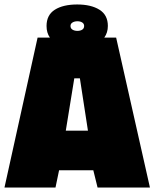

<svg xmlns="http://www.w3.org/2000/svg" viewBox="-25 -838 690 858"><path d="M645 0H411L392 -77H239L223 0H-5L143 -670H198Q183 -691 183 -722Q183 -771 220 -794.5Q257 -818 320 -818Q382 -818 419.5 -794.5Q457 -771 457 -722Q457 -692 441 -670H494ZM290 -722Q290 -711 299 -705.5Q308 -700 321 -700Q334 -700 342.5 -705.5Q351 -711 351 -722Q351 -732 342.5 -737.5Q334 -743 321 -743Q308 -743 299 -737.5Q290 -732 290 -722ZM368 -254 332 -488H307L269 -254Z"/></svg>

Font: Cairo Black
Style: Regular
Weight: 900
Designer: Mohamed Gaber, Accademia di Belle Arti di Urbino and others
Foundry: Kief Type Foundry, Accademia di Belle Arti di Urbino and others
Version: Version 3.011